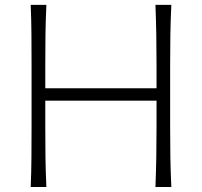

<svg xmlns="http://www.w3.org/2000/svg" viewBox="-20 -752 811 772"><path d="M103.5 0H166.5Q163.6 -62 162.8 -119.1Q162.1 -176.3 162.1 -243.7V-347.2H609.4V-243.7Q609.4 -176.3 608.4 -119.1Q607.4 -62 605 0H668.9Q666 -62 665 -119.1Q664.1 -176.3 664.1 -243.7V-488.3Q664.1 -556.2 665 -613.3Q666 -670.4 668.9 -732.4H605Q607.4 -670.4 608.4 -613.3Q609.4 -556.2 609.4 -488.3V-397H162.1V-488.3Q162.1 -556.2 162.8 -613.3Q163.6 -670.4 166.5 -732.4H103.5Q106 -670.4 106.4 -613.3Q106.9 -556.2 106.9 -488.3V-243.7Q106.9 -176.3 106.4 -119.1Q106 -62 103.5 0Z"/></svg>

Font: Pinar VF
Style: Regular
Weight: 300
Designer: Amin Abedi
Version: Version 2.000